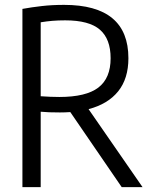

<svg xmlns="http://www.w3.org/2000/svg" viewBox="-20 -768 620 788"><path d="M72 0V-731.5Q110.5 -738.5 152 -743.2Q193.5 -748 243 -748Q507 -748 507 -529Q507 -445.5 465 -393.2Q423 -341 343.5 -320L565 0H479.5L268.5 -308Q248 -306.5 226 -306.5Q200 -306.5 182 -307.2Q164 -308 147 -309.5V0ZM223.5 -370Q333 -370 383.5 -408.5Q434 -447 434 -529Q434 -608 390 -646.2Q346 -684.5 247.5 -684.5Q218 -684.5 194.8 -682.5Q171.5 -680.5 147 -676.5V-373Q169.5 -371.5 186.2 -370.8Q203 -370 223.5 -370Z"/></svg>

Font: Encode Sans Condensed Condensed
Style: Regular
Weight: 400
Width: 3
Designer: Multiple Designers
Foundry: Impallari Type
Version: Version 3.000; ttfautohint (v1.8.3) -l 8 -r 50 -G 200 -x 14 